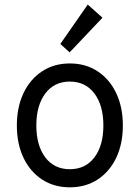

<svg xmlns="http://www.w3.org/2000/svg" viewBox="-20 -800 602 828"><path d="M281.2 7.8Q212.9 7.8 161.4 -25.9Q109.9 -59.6 81.3 -119.6Q52.7 -179.7 52.7 -258.8Q52.7 -337.9 81.3 -398.2Q109.9 -458.5 161.4 -492.4Q212.9 -526.4 281.2 -526.4Q349.6 -526.4 401.1 -492.4Q452.6 -458.5 481.2 -398.2Q509.8 -337.9 509.8 -258.8Q509.8 -179.7 481.2 -119.6Q452.6 -59.6 401.1 -25.9Q349.6 7.8 281.2 7.8ZM281.2 -70.3Q348.6 -70.3 387.2 -121.3Q425.8 -172.4 425.8 -258.8Q425.8 -345.2 387.2 -396.7Q348.6 -448.2 281.2 -448.2Q213.9 -448.2 175.3 -396.7Q136.7 -345.2 136.7 -258.8Q136.7 -172.4 175.3 -121.3Q213.9 -70.3 281.2 -70.3ZM280.3 -574.2 240.2 -610.4 358.4 -780.3 421.9 -723.6Z"/></svg>

Font: Reddit Mono
Style: Regular
Weight: 400
Monospace: yes
Designer: Stephen Hutchings
Foundry: Reddit
Version: Version 1.014; ttfautohint (v1.8.4.7-5d5b)